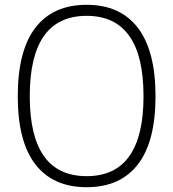

<svg xmlns="http://www.w3.org/2000/svg" viewBox="-20 -770 722 800"><path d="M341 10Q201 10 127.5 -85Q54 -180 54 -369Q54 -559 127.5 -654.5Q201 -750 341 -750Q481 -750 554.5 -654Q628 -558 628 -369Q628 -180 554.5 -85Q481 10 341 10ZM341 -36Q578 -36 578 -369Q578 -537 518.5 -620.5Q459 -704 341 -704Q104 -704 104 -369Q104 -36 341 -36Z"/></svg>

Font: Encode Sans Narrow
Style: ExtraLight
Weight: 200
Designer: Pablo Impallari, Andres Torresi
Foundry: Pablo Impallari, Andres Torresi
Version: Version 1.000; ttfautohint (v1.00) -l 8 -r 50 -G 200 -x 14 -